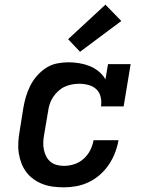

<svg xmlns="http://www.w3.org/2000/svg" viewBox="-20 -795 640 823"><path d="M254 8Q230 8 207 5Q184 2 163 -6Q142 -14 124 -27Q106 -40 93 -57Q80 -74 72 -95Q64 -116 60.5 -138.5Q57 -161 58.5 -185Q60 -209 64 -232L80 -332Q84 -356 91 -380Q98 -404 109.5 -427Q121 -450 138.5 -470Q156 -490 177.5 -504Q199 -518 224 -523Q249 -528 273 -528Q297 -528 320.5 -524Q344 -520 365 -511.5Q386 -503 403.5 -488.5Q421 -474 432 -455L443 -520H540L510 -339H413Q416 -359 411.5 -379Q407 -399 393.5 -412Q380 -425 360 -430.5Q340 -436 320 -436Q304 -436 288 -433Q272 -430 257 -423Q242 -416 229 -404Q216 -392 207 -378Q198 -364 193 -348.5Q188 -333 186 -317L169 -217Q166 -201 165.5 -185Q165 -169 168 -154Q171 -139 178 -125Q185 -111 196.5 -101.5Q208 -92 223 -88Q238 -84 254 -84Q276 -84 298 -91Q320 -98 338 -114Q356 -130 366.5 -150.5Q377 -171 381 -194H488Q483 -166 473 -140Q463 -114 447 -90Q431 -66 409 -46.5Q387 -27 361 -14.5Q335 -2 308 3Q281 8 254 8ZM323 -573 272 -627 432 -775 500 -705Z"/></svg>

Font: Iosevka Etoile SmBdObl
Style: Regular
Weight: 600
Italic angle: -9°
Designer: Belleve Invis
Foundry: Belleve Invis
Version: Version 15.5.2; ttfautohint (v1.8.4)